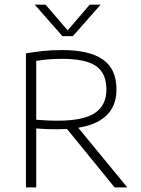

<svg xmlns="http://www.w3.org/2000/svg" viewBox="-20 -820 618 840"><path d="M93.5 0V-586.5Q127.5 -592.5 166.8 -596.8Q206 -601 251.5 -601Q372 -601 430.8 -559.2Q489.5 -517.5 489.5 -429.5Q490 -371.5 461.2 -332.5Q432.5 -293.5 375.2 -274Q318 -254.5 232.5 -254.5Q207.5 -254.5 184.2 -255.2Q161 -256 138.5 -258V0ZM481.5 0 252.5 -281H306L537 0ZM232 -292Q345.5 -292 395.5 -325.8Q445.5 -359.5 445.5 -428Q445.5 -500 400 -531.2Q354.5 -562.5 252 -562.5Q217.5 -562.5 191.2 -560.2Q165 -558 138.5 -553.5V-296Q165 -294.5 184.2 -293.2Q203.5 -292 232 -292ZM253 -662 132 -799.5H179.5L283 -679H269L372.5 -799.5H420L299 -662Z"/></svg>

Font: Encode Sans SC ExtraLight
Style: Regular
Weight: 250
Designer: Multiple Designers
Foundry: Impallari Type
Version: Version 3.002